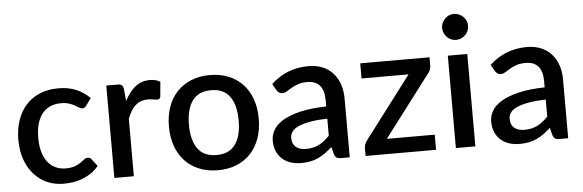

<svg xmlns="http://www.w3.org/2000/svg" viewBox="-48 -892 3207 1056"><g transform="rotate(-5 1555.5 -364.0)"><path d="M426 -410Q421 -403.5 416.5 -400Q412 -396.5 403.5 -396.5Q395 -396.5 385.8 -402.5Q376.5 -408.5 363.8 -415.8Q351 -423 333 -429Q315 -435 288 -435Q253 -435 226.8 -422.5Q200.5 -410 182.8 -386.8Q165 -363.5 156.2 -330.2Q147.5 -297 147.5 -255.5Q147.5 -212.5 157 -179Q166.5 -145.5 184.2 -122.5Q202 -99.5 227.2 -87.5Q252.5 -75.5 284 -75.5Q315 -75.5 334.5 -83Q354 -90.5 367 -99.5Q380 -108.5 389.2 -116Q398.5 -123.5 409 -123.5Q422 -123.5 429 -113.5L459.5 -74Q441 -51.5 418.5 -36Q396 -20.5 371 -10.8Q346 -1 319 3.2Q292 7.5 264.5 7.5Q217 7.5 175.8 -10.2Q134.5 -28 103.8 -61.8Q73 -95.5 55.2 -144.2Q37.5 -193 37.5 -255.5Q37.5 -312 53.5 -360.2Q69.5 -408.5 100.2 -443.5Q131 -478.5 176.5 -498.2Q222 -518 281.5 -518Q337 -518 379.2 -500Q421.5 -482 454.5 -449Z M647 -415.5Q671 -464 705 -491.8Q739 -519.5 786.5 -519.5Q803 -519.5 817.5 -515.8Q832 -512 843.5 -504.5L836 -423.5Q834 -415 829.8 -411.8Q825.5 -408.5 818.5 -408.5Q811 -408.5 797 -411.2Q783 -414 767.5 -414Q745 -414 727.8 -407.5Q710.5 -401 696.8 -388.5Q683 -376 672.5 -358Q662 -340 653 -317V0H545.5V-510H608Q625 -510 631.5 -503.8Q638 -497.5 640.5 -482Z M1117.5 -518Q1174 -518 1219.8 -499.5Q1265.5 -481 1297.8 -447Q1330 -413 1347.5 -364.5Q1365 -316 1365 -255.5Q1365 -195 1347.5 -146.5Q1330 -98 1297.8 -63.8Q1265.5 -29.5 1219.8 -11Q1174 7.5 1117.5 7.5Q1060.5 7.5 1014.8 -11Q969 -29.5 936.5 -63.8Q904 -98 886.5 -146.5Q869 -195 869 -255.5Q869 -316 886.5 -364.5Q904 -413 936.5 -447Q969 -481 1014.8 -499.5Q1060.5 -518 1117.5 -518ZM1117.5 -76.5Q1186.5 -76.5 1220.2 -122.8Q1254 -169 1254 -255Q1254 -341 1220.2 -387.8Q1186.5 -434.5 1117.5 -434.5Q1047.5 -434.5 1013.5 -387.8Q979.5 -341 979.5 -255Q979.5 -169 1013.5 -122.8Q1047.5 -76.5 1117.5 -76.5Z M1740.5 -223Q1683 -221 1643.5 -213.8Q1604 -206.5 1579.5 -195.2Q1555 -184 1544.2 -168.5Q1533.5 -153 1533.5 -134.5Q1533.5 -116.5 1539.2 -103.8Q1545 -91 1555.2 -82.8Q1565.5 -74.5 1579.2 -70.8Q1593 -67 1609.5 -67Q1651.5 -67 1681.8 -82.8Q1712 -98.5 1740.5 -128.5ZM1455.5 -439Q1542 -519.5 1661.5 -519.5Q1705.5 -519.5 1739.8 -505.2Q1774 -491 1797.2 -465Q1820.5 -439 1832.8 -403.2Q1845 -367.5 1845 -324V0H1797Q1781.5 0 1773.5 -4.8Q1765.5 -9.5 1760 -24L1749.5 -65.5Q1730 -48 1711 -34.2Q1692 -20.5 1671.8 -11Q1651.5 -1.5 1628.2 3.2Q1605 8 1577 8Q1546 8 1519.2 -0.5Q1492.5 -9 1473 -26.2Q1453.5 -43.5 1442.2 -69Q1431 -94.5 1431 -129Q1431 -158.5 1446.8 -186.5Q1462.5 -214.5 1498.8 -236.8Q1535 -259 1594.2 -273.5Q1653.5 -288 1740.5 -290V-324Q1740.5 -379 1717 -406Q1693.5 -433 1648 -433Q1617 -433 1596 -425.2Q1575 -417.5 1559.5 -408.5Q1544 -399.5 1532 -391.8Q1520 -384 1506.5 -384Q1495.5 -384 1487.8 -389.8Q1480 -395.5 1475 -404Z M2330 -465Q2330 -453.5 2326.2 -442.5Q2322.5 -431.5 2315.5 -424L2057 -83.5H2321.5V0H1932.5V-45Q1932.5 -52.5 1936 -63Q1939.5 -73.5 1946.5 -83L2207 -426.5H1947.5V-510H2330Z M2538.5 -510V0H2431V-510ZM2556.5 -664Q2556.5 -649.5 2550.8 -636.5Q2545 -623.5 2535 -613.8Q2525 -604 2511.8 -598.2Q2498.5 -592.5 2483.5 -592.5Q2469 -592.5 2456.2 -598.2Q2443.5 -604 2434 -613.8Q2424.5 -623.5 2418.8 -636.5Q2413 -649.5 2413 -664Q2413 -679 2418.8 -692Q2424.5 -705 2434 -714.8Q2443.5 -724.5 2456.2 -730.2Q2469 -736 2483.5 -736Q2498.5 -736 2511.8 -730.2Q2525 -724.5 2535 -714.8Q2545 -705 2550.8 -692Q2556.5 -679 2556.5 -664Z M2946.5 -223Q2889 -221 2849.5 -213.8Q2810 -206.5 2785.5 -195.2Q2761 -184 2750.2 -168.5Q2739.5 -153 2739.5 -134.5Q2739.5 -116.5 2745.2 -103.8Q2751 -91 2761.2 -82.8Q2771.5 -74.5 2785.2 -70.8Q2799 -67 2815.5 -67Q2857.5 -67 2887.8 -82.8Q2918 -98.5 2946.5 -128.5ZM2661.5 -439Q2748 -519.5 2867.5 -519.5Q2911.5 -519.5 2945.8 -505.2Q2980 -491 3003.2 -465Q3026.5 -439 3038.8 -403.2Q3051 -367.5 3051 -324V0H3003Q2987.5 0 2979.5 -4.8Q2971.5 -9.5 2966 -24L2955.5 -65.5Q2936 -48 2917 -34.2Q2898 -20.5 2877.8 -11Q2857.5 -1.5 2834.2 3.2Q2811 8 2783 8Q2752 8 2725.2 -0.5Q2698.5 -9 2679 -26.2Q2659.5 -43.5 2648.2 -69Q2637 -94.5 2637 -129Q2637 -158.5 2652.8 -186.5Q2668.5 -214.5 2704.8 -236.8Q2741 -259 2800.2 -273.5Q2859.5 -288 2946.5 -290V-324Q2946.5 -379 2923 -406Q2899.5 -433 2854 -433Q2823 -433 2802 -425.2Q2781 -417.5 2765.5 -408.5Q2750 -399.5 2738 -391.8Q2726 -384 2712.5 -384Q2701.5 -384 2693.8 -389.8Q2686 -395.5 2681 -404Z"/></g></svg>

Font: TypoPRO Lato
Style: Regular
Weight: 600
Designer: Lukasz Dziedzic with Adam Twardoch and Botio Nikoltchev
Foundry: tyPoland Lukasz Dziedzic
Version: Version 2.010; 2014-09-01; http://www.latofonts.com/